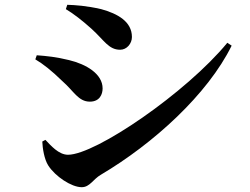

<svg xmlns="http://www.w3.org/2000/svg" viewBox="-20 -756 1040 799"><path d="M320 23C354 23 367 -10 400 -29C618 -158 844 -363 944 -566L926 -578C756 -371 378 -112 263 -112C224 -112 191 -151 169 -174L156 -167C157 -140 164 -93 181 -67C210 -22 277 23 320 23ZM354 -333C395 -333 407 -364 407 -388C407 -449 338 -489 267 -506C214 -519 174 -523 133 -526L127 -509C158 -491 195 -462 240 -418C287 -377 306 -333 354 -333ZM480 -549C508 -549 529 -575 529 -602C529 -666 470 -699 401 -718C340 -732 293 -735 260 -736L254 -718C286 -699 322 -671 361 -636C414 -588 432 -549 480 -549Z"/></svg>

Font: Source Han Serif CN
Style: Bold
Weight: 700
Designer: Ryoko NISHIZUKA 西塚涼子 (kana & ideographs); Frank Grießhammer (Latin, Greek & Cyrillic); Wenlong ZHANG 张文龙 (bopomofo); San
Foundry: Adobe
Version: Version 2.003;hotconv 1.1.1;makeotfexe 2.6.0